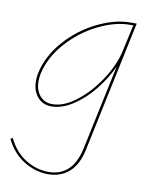

<svg xmlns="http://www.w3.org/2000/svg" viewBox="-112 -466 644 815"><g transform="rotate(10 210.0 -58.5)"><path d="M411 -406 292 158Q278 225 241 257Q204 289 151 289Q97 289 47 258.5Q-3 228 -32 169L-23 163Q5 221 52 250Q99 279 151 279Q254 279 281 156L359 -212Q334 -157 294.5 -108Q255 -59 207.5 -28Q160 3 115 3Q77 3 54.5 -24Q32 -51 32 -93Q32 -108 35 -124Q51 -201 108 -266Q165 -331 241 -368.5Q317 -406 384 -406ZM372 -278 398 -396H383Q320 -396 247 -360Q174 -324 118 -261Q62 -198 46 -124Q43 -108 43 -93Q43 -55 63 -31Q83 -7 117 -7Q167 -7 221.5 -49.5Q276 -92 317.5 -156Q359 -220 372 -278Z"/></g></svg>

Font: Ysabeau Infant Hairline
Style: Italic
Weight: 100
Italic angle: -12°
Designer: Christian Thalmann (Catharsis Fonts)
Version: Version 0.003